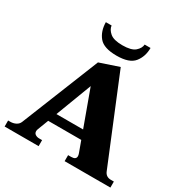

<svg xmlns="http://www.w3.org/2000/svg" viewBox="-206 -1103 1229 1272"><g transform="rotate(30 408.5 -467.0)"><path d="M239 -934H283Q286 -905 314.5 -880.5Q343 -856 410 -856Q478 -856 506 -880.5Q534 -905 536 -934H581Q581 -868 544.5 -822.5Q508 -777 411 -777Q313 -777 276.5 -821Q240 -865 239 -934ZM813 -46V0H463V-46H486Q523 -46 523 -72Q523 -81 519 -92L488 -177H235L204 -96Q200 -87 200 -78Q200 -62 212.5 -54Q225 -46 241 -46H264V0H4V-46H21Q43 -46 62 -55.5Q81 -65 89 -84L327 -677L473 -726L738 -81Q752 -46 790 -46ZM464 -243 364 -517 260 -243Z"/></g></svg>

Font: Taviraj ExtraBold
Style: Regular
Weight: 800
Designer: Katatrad Team
Foundry: CadsonDemak
Version: Version 1.001